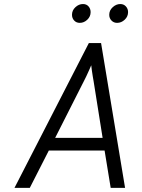

<svg xmlns="http://www.w3.org/2000/svg" viewBox="-20 -908 684 928"><path d="M50 0 409.5 -700H468.5L584.5 0H515L485.5 -180.5H216L124 0ZM246.5 -241.5H476L432.5 -515Q431 -523 428.5 -538.2Q426 -553.5 423.8 -569Q421.5 -584.5 421 -592.5Q417.5 -584.5 410.8 -569.2Q404 -554 397 -539Q390 -524 385.5 -516ZM546 -797.5Q529.5 -797.5 518.8 -808.8Q508 -820 508 -836.5Q508 -858 524.8 -873.2Q541.5 -888.5 561.5 -888.5Q578 -888.5 588.5 -877Q599 -865.5 599 -849.5Q599 -828 582.8 -812.8Q566.5 -797.5 546 -797.5ZM365.5 -797.5Q349 -797.5 338.5 -808.8Q328 -820 328 -836.5Q328 -858 344.5 -873.2Q361 -888.5 381 -888.5Q398 -888.5 408 -877Q418 -865.5 418 -849.5Q418 -828 402 -812.8Q386 -797.5 365.5 -797.5Z"/></svg>

Font: Overpass Light
Style: Italic
Weight: 300
Italic angle: -10°
Designer: Delve Withrington, Dave Bailey, Thomas Jockin
Foundry: Delve Fonts LLC
Version: Version 4.000; ttfautohint (v1.8.3)